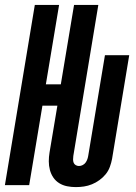

<svg xmlns="http://www.w3.org/2000/svg" viewBox="-36 -755 556 783"><path d="M273 8Q255 8 237.5 4.5Q220 1 205.5 -8Q191 -17 181.5 -31Q172 -45 167.5 -62Q163 -79 163 -97Q163 -115 166 -133L198 -324H137L83 0H-16L106 -735H205L151 -411H212L266 -735H365L263 -119Q262 -112 262 -104.5Q262 -97 264.5 -91Q267 -85 273 -81.5Q279 -78 286 -78Q294 -78 301.5 -82Q309 -86 313.5 -92.5Q318 -99 320.5 -106.5Q323 -114 324 -121L392 -530H491L421 -107Q418 -91 412 -74.5Q406 -58 395 -44.5Q384 -31 369.5 -20.5Q355 -10 339 -3.5Q323 3 306.5 5.5Q290 8 273 8Z"/></svg>

Font: Iosevka Curly Semibold Oblique
Style: Regular
Weight: 600
Italic angle: -9°
Monospace: yes
Designer: Belleve Invis
Foundry: Belleve Invis
Version: Version 11.1.0; ttfautohint (v1.8.3)